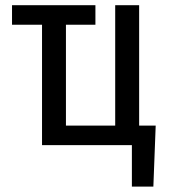

<svg xmlns="http://www.w3.org/2000/svg" viewBox="-20 -548 640 725"><path d="M138.7 -454.6V0H478V156.7H559.1L567.9 -73.7H505.4V-528.3H415V-73.7H229V-454.6H340.3V-528.3H25.4V-454.6Z"/></svg>

Font: RobotoMono Nerd Font
Style: Regular
Weight: 400
Monospace: yes
Designer: Google
Version: Version 3.000;Nerd Fonts 3.2.1